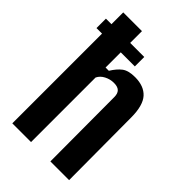

<svg xmlns="http://www.w3.org/2000/svg" viewBox="-237 -890 979 979"><g transform="rotate(45 252.5 -400.0)"><path d="M49 0V-800H184V-537.5H207.5Q229 -572.5 253.2 -591Q277.5 -609.5 325 -609.5Q389.5 -609.5 422.8 -572.8Q456 -536 456.5 -451L458.5 0H323.5L322 -462.5Q322 -488 309.5 -500.2Q297 -512.5 269.5 -512.5Q243 -512.5 218.8 -500Q194.5 -487.5 184 -465.5V0ZM9 -715H285.5V-647H9Z"/></g></svg>

Font: Big Shoulders Text Thin ExtraBold
Style: Regular
Weight: 800
Version: Version 2.002